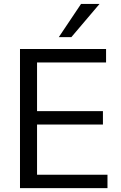

<svg xmlns="http://www.w3.org/2000/svg" viewBox="-20 -972 627 992"><path d="M528 -718.8V-649.4H171.4V-397.9H511.8V-328.6H171.4V-69.3H535.3V0H83.3V-718.8ZM398.8 -951.8H494.4L348.8 -780.3H283.9Z"/></svg>

Font: Min Sans VF VF
Style: Regular
Weight: 400
Designer: Jinseong-Kim, NotoSansCJK, Nunito
Foundry: Jinseong-Kim
Version: Version 1.420;Glyphs 3.1.2 (3151)